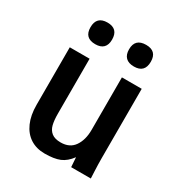

<svg xmlns="http://www.w3.org/2000/svg" viewBox="-180 -891 961 1024"><g transform="rotate(30 300.0 -378.5)"><path d="M76.5 -196V-550H198.5V-211Q198.5 -171 205.2 -144Q212 -117 231.5 -101.5Q251 -86 287.5 -86Q343 -86 370.2 -125.5Q397.5 -165 397.5 -227V-550H519.5V-119Q519.5 -87.5 521.5 -43.5Q522.5 -28.5 523.5 0H402.5L398.5 -59Q370 -20.5 335.5 -6.2Q301 8 243.5 8Q192 8 154.5 -16.2Q117 -40.5 96.8 -86.2Q76.5 -132 76.5 -196ZM118.5 -698Q118.5 -765 185.5 -765Q251.5 -765 251.5 -698Q251.5 -665.5 235 -648.8Q218.5 -632 185.5 -632Q118.5 -632 118.5 -698ZM355.5 -699Q355.5 -765 423.5 -765Q489.5 -765 489.5 -699Q489.5 -632 423.5 -632Q390 -632 372.8 -649Q355.5 -666 355.5 -699Z"/></g></svg>

Font: JuliaMono Latin
Style: Bold
Weight: 700
Monospace: yes
Designer: cormullion
Foundry: corm
Version: Version 0.038; ttfautohint (v1.8)